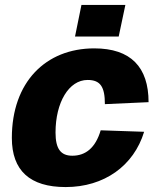

<svg xmlns="http://www.w3.org/2000/svg" viewBox="-20 -746 641 778"><path d="M284 -598H461L488 -726H310ZM246 12C402 12 522 -74 564 -212L388 -218C367 -147 327 -115 273 -115C226 -115 205 -143 205 -209C205 -331 259 -422 335 -422C387 -422 405 -394 405 -324L582 -332C582 -474 510 -550 362 -550C165 -550 28 -413 28 -187C28 -55 101 12 246 12Z"/></svg>

Font: Geist ExtraBold
Style: Italic
Weight: 800
Italic angle: -12°
Designer: Basement.studio, Andrés Briganti, Mateo Zaragoza
Foundry: Basement.studio, Vercel, Andrés Briganti, Guido Ferreyra, Mateo Zaragoza
Version: Version 1.500